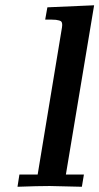

<svg xmlns="http://www.w3.org/2000/svg" viewBox="-20 -714 380 734"><path d="M46.9 0 54.2 -46.9H124L214.8 -596.2Q217.8 -612.3 217.8 -618.2Q217.8 -629.4 212.9 -632.8Q208 -636.2 193.8 -638.2Q182.6 -639.2 152.8 -639.2L161.1 -686L339.8 -693.8L231.9 -46.9H300.8L293 0Q190.9 -2.9 169.9 -2.9Q125 -2.9 46.9 0Z"/></svg>

Font: CMU Serif Extra
Style: BoldSlanted
Weight: 700
Italic angle: -9.46001°
Version: Version 0.7.0